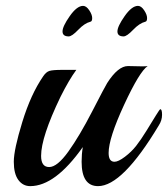

<svg xmlns="http://www.w3.org/2000/svg" viewBox="-20 -628 572 654"><path d="M416 -403 464 -402Q479 -402 483 -403Q455 -384 402.5 -270.5Q350 -157 350 -107Q350 -77 370 -77Q383 -77 405.5 -94Q428 -111 444 -131.5Q460 -152 478.5 -182Q497 -212 510.5 -234Q524 -256 526 -256Q532 -256 532 -237Q532 -218 521 -201Q397 6 314 6Q258 6 258 -77Q258 -103 262 -127Q168 6 83 6Q58 6 42.5 -15Q27 -36 27 -77Q27 -118 56 -212.5Q85 -307 127 -368Q137 -383 148.5 -386.5Q160 -390 192 -390H240Q215 -356 186 -298Q120 -161 120 -97Q120 -59 147.5 -59Q175 -59 213 -112Q251 -165 294.5 -249.5Q338 -334 345 -345Q382 -403 416 -403ZM475 -554Q455 -549 433.5 -526.5Q412 -504 401 -504Q380 -504 380 -521Q380 -538 404.5 -573Q429 -608 450 -608Q461 -608 471 -593Q481 -578 481 -566.5Q481 -555 475 -554ZM288 -554Q268 -549 246.5 -526.5Q225 -504 214 -504Q193 -504 193 -521Q193 -538 217.5 -573Q242 -608 263 -608Q274 -608 284 -593Q294 -578 294 -566.5Q294 -555 288 -554Z"/></svg>

Font: Playball
Style: Regular
Weight: 400
Designer: Robert E. Leuschke
Foundry: Robert E. Leuschke
Version: Version 1.001